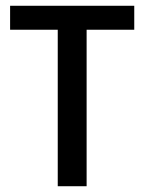

<svg xmlns="http://www.w3.org/2000/svg" viewBox="-20 -645 500 665"><path d="M280 -542V0H180V-542H15V-625H445V-542Z"/></svg>

Font: Changa ExtraLight
Style: Regular
Weight: 400
Version: Version 3.002; ttfautohint (v1.8.2)